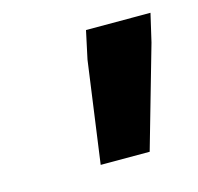

<svg xmlns="http://www.w3.org/2000/svg" viewBox="-53 -744 383 371"><g transform="rotate(-15 138.0 -558.5)"><path d="M107 -429 135 -632 147 -688H276L263 -632L205 -429Z"/></g></svg>

Font: Saira SemiCondensed
Style: Bold Italic
Weight: 700
Width: 4
Italic angle: -12°
Designer: Hector Gatti with collaboration of the Omnibus-Type team
Foundry: Omnibus-Type
Version: Version 1.101